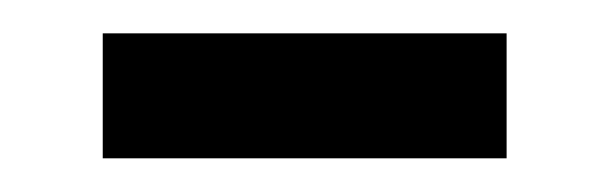

<svg xmlns="http://www.w3.org/2000/svg" viewBox="-20 -325 362 114"><path d="M41 -231V-305.2H280.8V-231Z"/></svg>

Font: f0_2797  
Style: Regular
Weight: 400
Foundry: Ascender Corporation
Version: Version 1.10